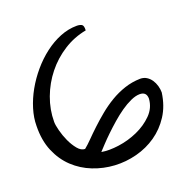

<svg xmlns="http://www.w3.org/2000/svg" viewBox="-142 -947 1067 1086"><g transform="rotate(-20 392.0 -404.0)"><path d="M26.4 -357.4Q26.4 -405.3 42.5 -458Q58.6 -510.7 86.9 -561Q115.2 -611.3 153.8 -656.7Q192.4 -702.1 237.8 -736.8Q283.2 -771.5 333 -791.5Q382.8 -811.5 433.6 -811.5Q451.2 -811.5 462.9 -805.2Q474.6 -798.8 472.7 -769.5Q399.4 -755.9 336.4 -715.8Q273.4 -675.8 227.1 -617.7Q180.7 -559.6 154.3 -488.8Q127.9 -418 127.9 -343.8Q127.9 -325.2 136.7 -291Q145.5 -256.8 160.6 -223.6Q175.8 -190.4 196.3 -165.5Q216.8 -140.6 240.2 -140.6Q259.8 -156.2 285.2 -182.1Q310.5 -208 341.8 -237.3Q373 -266.6 409.7 -296.9Q446.3 -327.1 487.3 -351.6Q528.3 -376 573.7 -391.1Q619.1 -406.2 668 -407.2Q689.5 -407.2 706.1 -397Q722.7 -386.7 733.9 -370.1Q745.1 -353.5 751 -333Q756.8 -312.5 756.8 -293Q746.1 -214.8 709 -157.7Q671.9 -100.6 618.2 -63.5Q564.5 -26.4 499 -9.3Q433.6 7.8 366.7 3.9Q299.8 0 237.8 -24.4Q175.8 -48.8 127.9 -93.8Q80.1 -138.7 52.2 -204.6Q24.4 -270.5 26.4 -357.4ZM635.7 -326.2Q611.3 -326.2 581.1 -312.5Q550.8 -298.8 520 -277.3Q489.3 -255.9 458.5 -229Q427.7 -202.1 400.9 -176.3Q374 -150.4 353 -127.9Q332 -105.5 320.3 -92.8Q365.2 -85 424.8 -93.3Q484.4 -101.6 539.1 -126Q593.8 -150.4 633.3 -189.9Q672.9 -229.5 676.8 -284.2Q676.8 -326.2 635.7 -326.2Z"/></g></svg>

Font: Architects Daughter-petzku
Style: Regular
Weight: 400
Designer: Kimberly Geswein
Foundry: Kimberly Geswein
Version: Version 1.000 2010 initial release